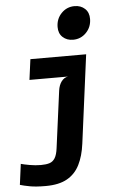

<svg xmlns="http://www.w3.org/2000/svg" viewBox="-67 -887 734 1156"><g transform="rotate(-5 300.0 -309.0)"><path d="M161.5 223Q102.5 223 66.2 216.2Q30 209.5 7 202.5L23.5 77Q41 82 75.5 88.2Q110 94.5 144 94.5Q175 94.5 195.8 88Q216.5 81.5 229 61.2Q241.5 41 246.5 1L292 -342Q296.5 -375 312.2 -396.5Q328 -418 352 -422L307 -456L314 -510.5L473 -546L403 -11.5Q393.5 62 367.2 114.5Q341 167 291.5 195Q242 223 161.5 223ZM119.5 -422 136 -546H473L429 -422ZM402.5 -640Q365 -640 340.2 -662.8Q315.5 -685.5 316 -725Q316.5 -774 349 -807.5Q381.5 -841 428.5 -841Q466 -841 490.8 -818.2Q515.5 -795.5 515 -755.5Q514.5 -707 482 -673.5Q449.5 -640 402.5 -640Z"/></g></svg>

Font: Spline Sans Mono
Style: Italic
Weight: 400
Italic angle: -4°
Monospace: yes
Designer: Eben Sorkin, Mirko Velimirovic
Foundry: Sorkin Type
Version: Version 1.004